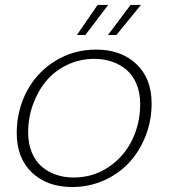

<svg xmlns="http://www.w3.org/2000/svg" viewBox="-20 -751 685 779"><path d="M595.2 -331.1Q595.2 -262.2 570.8 -199.7Q546.4 -137.2 504.2 -91.6Q461.9 -45.9 401.6 -19Q341.3 7.8 272.9 7.8Q171.4 7.8 109.6 -51Q47.9 -109.9 47.9 -210.9Q47.9 -303.2 88.9 -380.6Q129.9 -458 204.3 -503.9Q278.8 -549.8 370.1 -549.8Q471.2 -549.8 533.2 -491.2Q595.2 -432.6 595.2 -331.1ZM94.2 -213.9Q94.2 -168.5 108.9 -132.8Q123.5 -97.2 149.2 -75.2Q174.8 -53.2 207.8 -42Q240.7 -30.8 278.8 -30.8Q356.9 -30.8 419.4 -72.3Q481.9 -113.8 515.4 -181.6Q548.8 -249.5 548.8 -329.1Q548.8 -374.5 533.9 -410.2Q519 -445.8 493.2 -467.8Q467.3 -489.7 434.1 -501Q400.9 -512.2 362.8 -512.2Q303.7 -512.2 252.7 -487.8Q201.7 -463.4 167.5 -422.4Q133.3 -381.3 113.8 -327.1Q94.2 -272.9 94.2 -213.9ZM509.8 -731H551.8L452.1 -608.9H418ZM376 -731H418.9L326.2 -608.9H292Z"/></svg>

Font: SVN-Poppins ExtraLight
Style: Italic
Weight: 200
Italic angle: -10°
Designer: Ninad Kale (Devanagari), Jonny Pinhorn (Latin)
Foundry: Indian Type Foundry
Version: Version 3.002 2017